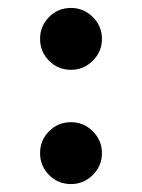

<svg xmlns="http://www.w3.org/2000/svg" viewBox="-20 -464 359 484"><path d="M159 -444Q191 -444 214 -421Q237 -398 237 -366Q237 -334 214 -311Q191 -288 159 -288Q126 -288 103.5 -311Q81 -334 81 -366Q81 -398 103.5 -421Q126 -444 159 -444ZM159 -156Q191 -156 214 -133Q237 -110 237 -78Q237 -46 214 -23Q191 0 159 0Q126 0 103.5 -23Q81 -46 81 -78Q81 -110 103.5 -133Q126 -156 159 -156Z"/></svg>

Font: CMU Serif
Style: Bold
Weight: 700
Version: Version 0.7.0